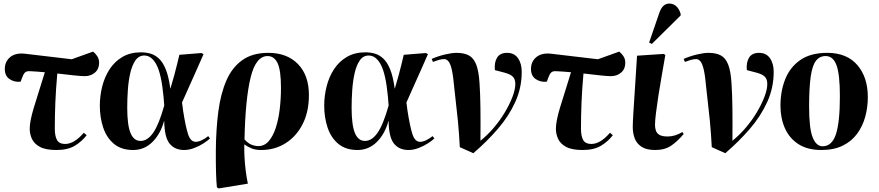

<svg xmlns="http://www.w3.org/2000/svg" viewBox="-20 -829 4938 1079"><path d="M297 14Q237 14 204.5 -3.5Q172 -21 159.5 -48.5Q147 -76 147 -105Q147 -147 169.5 -222Q192 -297 232 -423Q210 -425 189 -426.5Q168 -428 147 -429Q129 -430 120 -421Q111 -412 103 -389L96 -370Q62 -366 34.5 -384Q7 -402 7 -441Q7 -483 37 -508Q67 -533 121 -527L383 -496L503 -539Q515 -530 526 -514Q537 -498 537 -476Q537 -441 513.5 -421Q490 -401 456 -401Q437 -401 394.5 -405.5Q352 -410 302 -416Q294 -326 291 -253Q288 -180 288 -106Q288 -64 300.5 -42Q313 -20 346 -20Q397 -20 451 -83L467 -69Q440 -34 400.5 -10Q361 14 297 14Z M728 14Q662 14 620.5 -20.5Q579 -55 560 -112Q541 -169 541 -235Q541 -290 554.5 -343.5Q568 -397 596 -440Q624 -483 668 -509Q712 -535 773 -535Q799 -535 824.5 -528Q850 -521 872.5 -500.5Q895 -480 911.5 -439.5Q928 -399 937 -332H938Q951 -375 959.5 -406.5Q968 -438 974.5 -465Q981 -492 988 -521L1112 -531L1124 -525Q1099 -468 1079 -423Q1059 -378 1040.5 -337Q1022 -296 1003 -253L1009 -207Q1023 -117 1037 -74.5Q1051 -32 1080 -32Q1095 -32 1114 -41Q1133 -50 1150 -64L1160 -51Q1148 -39 1124 -23.5Q1100 -8 1071 3Q1042 14 1015 14Q962 14 933 -22Q904 -58 903 -149H902Q882 -76 836.5 -31Q791 14 728 14ZM770 -37Q809 -37 841 -83Q873 -129 903 -236L899 -286Q887 -413 859.5 -465Q832 -517 791 -517Q760 -517 741 -489.5Q722 -462 712 -418Q702 -374 698.5 -323Q695 -272 695 -224Q695 -126 713.5 -81.5Q732 -37 770 -37Z M1209 230 1199 224Q1192 159 1193 14Q1194 -103 1207 -202.5Q1220 -302 1252 -376Q1284 -450 1341.5 -491Q1399 -532 1488 -532Q1593 -532 1654.5 -469Q1716 -406 1716 -295Q1716 -200 1680.5 -131Q1645 -62 1584.5 -24Q1524 14 1448 14Q1416 14 1394 5Q1372 -4 1354 -17H1353Q1352 13 1354 52.5Q1356 92 1361 131.5Q1366 171 1373 203ZM1432 -8Q1466 -8 1490 -35.5Q1514 -63 1529.5 -110Q1545 -157 1552 -215.5Q1559 -274 1559 -336Q1559 -434 1540 -474Q1521 -514 1484 -514Q1418 -514 1388.5 -394Q1359 -274 1354 -46Q1372 -25 1392 -16.5Q1412 -8 1432 -8Z M1989 14Q1923 14 1881.5 -20.5Q1840 -55 1821 -112Q1802 -169 1802 -235Q1802 -290 1815.5 -343.5Q1829 -397 1857 -440Q1885 -483 1929 -509Q1973 -535 2034 -535Q2060 -535 2085.5 -528Q2111 -521 2133.5 -500.5Q2156 -480 2172.5 -439.5Q2189 -399 2198 -332H2199Q2212 -375 2220.5 -406.5Q2229 -438 2235.5 -465Q2242 -492 2249 -521L2373 -531L2385 -525Q2360 -468 2340 -423Q2320 -378 2301.5 -337Q2283 -296 2264 -253L2270 -207Q2284 -117 2298 -74.5Q2312 -32 2341 -32Q2356 -32 2375 -41Q2394 -50 2411 -64L2421 -51Q2409 -39 2385 -23.5Q2361 -8 2332 3Q2303 14 2276 14Q2223 14 2194 -22Q2165 -58 2164 -149H2163Q2143 -76 2097.5 -31Q2052 14 1989 14ZM2031 -37Q2070 -37 2102 -83Q2134 -129 2164 -236L2160 -286Q2148 -413 2120.5 -465Q2093 -517 2052 -517Q2021 -517 2002 -489.5Q1983 -462 1973 -418Q1963 -374 1959.5 -323Q1956 -272 1956 -224Q1956 -126 1974.5 -81.5Q1993 -37 2031 -37Z M2640 32 2564 -2Q2562 -41 2559.5 -76Q2557 -111 2553.5 -148Q2550 -185 2544.5 -230Q2539 -275 2533 -335Q2527 -403 2519 -437.5Q2511 -472 2500 -484.5Q2489 -497 2476 -497Q2462 -497 2443.5 -491.5Q2425 -486 2413 -481L2406 -498Q2443 -514 2481.5 -523Q2520 -532 2545 -532Q2588 -532 2615 -517.5Q2642 -503 2656.5 -465.5Q2671 -428 2675 -359Q2679 -301 2680 -220Q2681 -139 2680 -38Q2721 -71 2756.5 -113Q2792 -155 2818.5 -200Q2845 -245 2860.5 -286Q2876 -327 2876 -357Q2876 -383 2863 -397Q2850 -411 2818 -420L2761 -435Q2757 -478 2773.5 -505Q2790 -532 2830 -532Q2870 -532 2891 -502Q2912 -472 2912 -425Q2912 -336 2876 -256.5Q2840 -177 2778.5 -105.5Q2717 -34 2640 32Z M3254 14Q3194 14 3161.5 -3.5Q3129 -21 3116.5 -48.5Q3104 -76 3104 -105Q3104 -147 3126.5 -222Q3149 -297 3189 -423Q3167 -425 3146 -426.5Q3125 -428 3104 -429Q3086 -430 3077 -421Q3068 -412 3060 -389L3053 -370Q3019 -366 2991.5 -384Q2964 -402 2964 -441Q2964 -483 2994 -508Q3024 -533 3078 -527L3340 -496L3460 -539Q3472 -530 3483 -514Q3494 -498 3494 -476Q3494 -441 3470.5 -421Q3447 -401 3413 -401Q3394 -401 3351.5 -405.5Q3309 -410 3259 -416Q3251 -326 3248 -253Q3245 -180 3245 -106Q3245 -64 3257.5 -42Q3270 -20 3303 -20Q3354 -20 3408 -83L3424 -69Q3397 -34 3357.5 -10Q3318 14 3254 14Z M3662 14Q3614 14 3586.5 -3.5Q3559 -21 3547.5 -50Q3536 -79 3536 -115Q3536 -140 3539.5 -197Q3543 -254 3548.5 -336Q3554 -418 3560 -516L3710 -526L3719 -520Q3710 -466 3699.5 -407.5Q3689 -349 3680.5 -294Q3672 -239 3666.5 -195Q3661 -151 3661 -126Q3661 -110 3666 -95Q3671 -80 3686 -71Q3701 -62 3733 -62Q3773 -62 3815 -87L3822 -76Q3788 -35 3752 -10.5Q3716 14 3662 14ZM3643 -582 3628 -590 3685 -756Q3703 -809 3741 -809Q3765 -809 3781.5 -793Q3798 -777 3805 -751V-742Z M4056 32 3980 -2Q3978 -41 3975.5 -76Q3973 -111 3969.5 -148Q3966 -185 3960.5 -230Q3955 -275 3949 -335Q3943 -403 3935 -437.5Q3927 -472 3916 -484.5Q3905 -497 3892 -497Q3878 -497 3859.5 -491.5Q3841 -486 3829 -481L3822 -498Q3859 -514 3897.5 -523Q3936 -532 3961 -532Q4004 -532 4031 -517.5Q4058 -503 4072.5 -465.5Q4087 -428 4091 -359Q4095 -301 4096 -220Q4097 -139 4096 -38Q4137 -71 4172.5 -113Q4208 -155 4234.5 -200Q4261 -245 4276.5 -286Q4292 -327 4292 -357Q4292 -383 4279 -397Q4266 -411 4234 -420L4177 -435Q4173 -478 4189.5 -505Q4206 -532 4246 -532Q4286 -532 4307 -502Q4328 -472 4328 -425Q4328 -336 4292 -256.5Q4256 -177 4194.5 -105.5Q4133 -34 4056 32Z M4596 14Q4518 14 4467 -19Q4416 -52 4391 -108.5Q4366 -165 4366 -235Q4366 -317 4393 -384.5Q4420 -452 4478 -492Q4536 -532 4629 -532Q4739 -532 4798 -463.5Q4857 -395 4857 -283Q4857 -226 4842.5 -173Q4828 -120 4797 -77.5Q4766 -35 4716 -10.5Q4666 14 4596 14ZM4603 -7Q4655 -7 4677.5 -74Q4700 -141 4700 -288Q4700 -411 4681 -462.5Q4662 -514 4620 -514Q4586 -514 4565.5 -487.5Q4545 -461 4536 -398.5Q4527 -336 4527 -229Q4527 -107 4547 -57Q4567 -7 4603 -7Z"/></svg>

Font: Literata 72pt
Style: Bold Italic
Weight: 700
Italic angle: -2°
Designer: Latin by Veronika Burian and Jose Scaglione. Greek by Irene Vlachou. Cyrillic by Vera Evstafieva
Foundry: TypeTogether
Version: Version 3.002